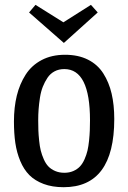

<svg xmlns="http://www.w3.org/2000/svg" viewBox="-20 -758 534 800"><path d="M387.2 -706.1 246.1 -579.1 101.1 -706.1 127.9 -737.8 244.1 -665 358.9 -737.8ZM251 -529.8Q306.2 -529.8 346.4 -509.5Q386.7 -489.3 410.4 -452.1Q434.1 -415 445.1 -367.9Q456.1 -320.8 456.1 -262.2Q456.1 22 245.1 22Q197.8 22 161.9 8.5Q126 -4.9 102.5 -28.3Q79.1 -51.8 64.5 -86.9Q49.8 -122.1 43.9 -162.1Q38.1 -202.1 38.1 -252Q38.1 -310.5 50 -359.4Q62 -408.2 86.9 -447Q111.8 -485.8 153.6 -507.8Q195.3 -529.8 251 -529.8ZM355 -256.8Q355 -470.2 248 -470.2Q225.1 -470.2 207.3 -460.7Q189.5 -451.2 178 -434.1Q166.5 -417 158.4 -396.7Q150.4 -376.5 146.5 -351.1Q142.6 -325.7 140.9 -303.5Q139.2 -281.2 139.2 -256.8Q139.2 -232.9 139.9 -214.6Q140.6 -196.3 143.1 -172.1Q145.5 -147.9 149.9 -130.4Q154.3 -112.8 162.4 -94.5Q170.4 -76.2 181.6 -64.5Q192.9 -52.7 210 -45.4Q227.1 -38.1 248 -38.1Q269 -38.1 285.6 -45.4Q302.2 -52.7 313.2 -64.5Q324.2 -76.2 332.3 -94.5Q340.3 -112.8 344.5 -130.4Q348.6 -147.9 351.1 -172.1Q353.5 -196.3 354.2 -214.6Q355 -232.9 355 -256.8Z"/></svg>

Font: Sansita Light
Style: Regular
Weight: 300
Designer: Pablo Cosgaya
Foundry: Omnibus-Type
Version: Version 1.006;hotconv 1.0.109;makeotfexe 2.5.65596